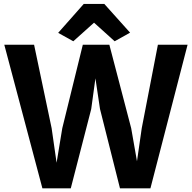

<svg xmlns="http://www.w3.org/2000/svg" viewBox="-20 -977 1003 1004"><path d="M201.7 7.8H350.1L457 -406.7L479 -567.4L502.9 -407.2L607.4 7.8H766.6L960.9 -743.2H805.7L721.2 -306.6L696.3 -133.8L666 -306.6L551.8 -743.2H413.1L305.7 -306.6L275.9 -126L250 -306.6L158.2 -743.2H2.4ZM363.3 -761.2 471.7 -858.4 579.6 -761.2 660.2 -806.2 525.4 -956.5H418L284.2 -805.2Z"/></svg>

Font: Merriweather Sans
Style: Bold
Weight: 700
Designer: Eben Sorkin ( eben@eyebytes.com )
Foundry: Eben Sorkin
Version: Version 1.003